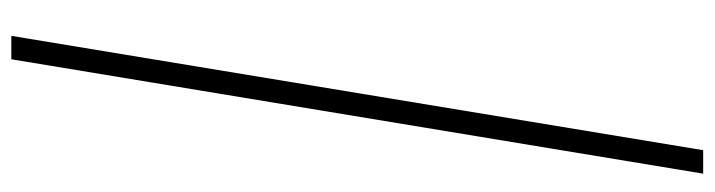

<svg xmlns="http://www.w3.org/2000/svg" viewBox="-472 -530 1236 332"><g transform="rotate(90 146.0 -364.0)"><path d="M280.3 -961.9 82.5 234.4H42L239.7 -961.9Z"/></g></svg>

Font: Inter ExtraLight
Style: Italic
Weight: 250
Italic angle: -9.3988°
Designer: Rasmus Andersson
Foundry: rsms
Version: Version 4.001;git-66647c0bb